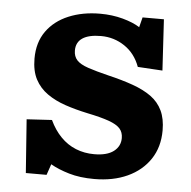

<svg xmlns="http://www.w3.org/2000/svg" viewBox="-45 -583 638 641"><g transform="rotate(5 274.5 -262.0)"><path d="M64.5 14 51.5 -165 136 -170Q151.5 -137 173.8 -114.3Q196 -91.5 224.5 -80Q253 -68.5 286 -68.5Q329 -68.5 351.3 -85.5Q373.5 -102.5 373.5 -130Q373.5 -149.5 362.3 -162Q351 -174.5 324.5 -184Q298 -193.5 251.5 -203Q211.5 -211.5 176.8 -223.2Q142 -235 115.8 -253.5Q89.5 -272 74.7 -300Q60 -328 60 -369.5Q60 -423.5 86.7 -461Q113.5 -498.5 160.3 -518Q207 -537.5 266 -537.5Q306 -537.5 341.8 -527.8Q377.5 -518 399 -504L407.5 -537.5H479L489 -366.5L406 -371.5Q390 -415.5 354.3 -439.5Q318.5 -463.5 275 -463.5Q234 -463.5 213 -449.5Q192 -435.5 192 -408Q192 -388 203.5 -375.5Q215 -363 241.5 -354Q268 -345 311 -334.5Q357.5 -323.5 394 -310.5Q430.5 -297.5 455.8 -279.3Q481 -261 494 -233.8Q507 -206.5 507 -167.5Q507 -111.5 479.8 -70.8Q452.5 -30 404.5 -8Q356.5 14 293.5 14Q245 14 208.8 3.2Q172.5 -7.5 146.5 -22.5L134 14Z"/></g></svg>

Font: Literata Variable Black
Style: Regular
Weight: 900
Designer: Latin by Veronika Burian and Jose Scaglione. Greek by Irene Vlachou. Cyrillic by Vera Evstafieva.
Foundry: TypeTogether
Version: Version 3.021